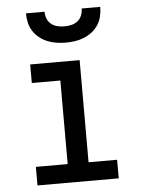

<svg xmlns="http://www.w3.org/2000/svg" viewBox="-53 -782 606 824"><g transform="rotate(-5 250.0 -370.0)"><path d="M75 0V-80H212V-440H89V-520H302V-80H425V0ZM250 -600Q230 -600 210 -603Q190 -606 171.5 -613.5Q153 -621 137 -633.5Q121 -646 110 -663Q99 -680 94.5 -700Q90 -720 90 -740H170Q170 -725 175.5 -710.5Q181 -696 193 -686.5Q205 -677 220 -673.5Q235 -670 250 -670Q265 -670 280 -673.5Q295 -677 307 -686.5Q319 -696 324.5 -710.5Q330 -725 330 -740H410Q410 -720 405.5 -700Q401 -680 390 -663Q379 -646 363 -633.5Q347 -621 328.5 -613.5Q310 -606 290 -603Q270 -600 250 -600Z"/></g></svg>

Font: Iosevka SS04 Medium
Style: Regular
Weight: 500
Monospace: yes
Designer: Belleve Invis
Foundry: Belleve Invis
Version: Version 19.0.0; ttfautohint (v1.8.4)